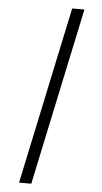

<svg xmlns="http://www.w3.org/2000/svg" viewBox="-64 -799 572 1078"><g transform="rotate(5 221.5 -260.0)"><path d="M86 240H155L367 -760H298Z"/></g></svg>

Font: Noto Serif Condensed Semi
Style: Italic
Weight: 600
Width: 3
Italic angle: -12°
Designer: Monotype Design Team
Foundry: Monotype Imaging Inc.
Version: Version 1.901